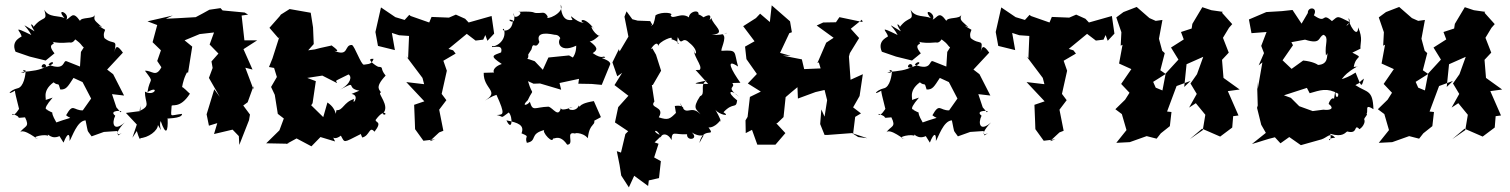

<svg xmlns="http://www.w3.org/2000/svg" viewBox="-20 -591 6512 828"><path d="M482 -128 463 -185 515 -179 468 -271 442 -291 510 -364C489 -393 480 -398 473 -366C487 -429 469 -394 430 -427C423 -448 434 -458 433 -463C419 -470 388 -490 421 -473C391 -502 381 -502 390 -528C384 -507 331 -519 325 -501C293 -546 289 -517 266 -506C284 -534 217 -561 258 -513C234 -525 190 -514 171 -549C187 -494 164 -527 124 -474C130 -478 96 -507 129 -456C55 -500 95 -481 115 -440C27 -483 68 -458 73 -435C80 -433 24 -420 47 -368L108 -347L177 -330L215 -361C174 -412 233 -393 203 -414C193 -418 206 -401 280 -408C307 -400 322 -463 293 -429C350 -391 316 -398 365 -372C357 -410 349 -401 329 -367L325 -304L267 -327C250 -333 264 -283 189 -312C201 -330 218 -322 203 -313C129 -273 170 -339 180 -304C150 -288 125 -285 70 -280C108 -269 60 -299 91 -286C90 -269 83 -215 55 -210C24 -203 2 -174 48 -202C36 -218 56 -148 62 -122C67 -128 37 -80 32 -100C84 -84 36 -80 88 -85C110 -41 87 -50 65 -19C80 -43 149 17 143 8C103 -1 184 -15 187 -4C182 -26 199 20 246 -9C218 -30 228 -18 254 24C272 -22 282 -16 280 17C291 1 312 -70 349 -72C362 -12 352 -36 375 -3L428 -22L486 -26L489 -7L505 -17C469 2 491 -37 518 -63C469 -20 461 -60 477 -92C444 -117 519 -116 500 -107ZM174 -159C187 -157 155 -195 211 -236C234 -217 230 -242 240 -205C266 -204 272 -217 297 -255L336 -237L373 -166L337 -115C296 -114 296 -149 265 -94C286 -75 303 -92 223 -63C186 -127 227 -92 183 -117C193 -123 151 -105 207 -170Z M1050 -528 1035 -537 940 -546 931 -556 883 -549C863 -538 844 -527 824 -517L754 -513L695 -510L725 -524L616 -499L658 -483L638 -409L674 -374L658 -328L676 -301C652 -255 635 -288 605 -286C648 -229 626 -261 616 -194C669 -226 648 -172 605 -196C605 -144 632 -137 582 -112C590 -155 585 -154 585 -112L523 -104L570 -54L551 3L570 -26C587 33 589 -1 581 5C620 4 661 -28 661 -52C689 -7 662 -41 673 -69C696 -2 705 -25 703 -78C686 -82 767 -77 765 -100C708 -93 718 -82 720 -133C719 -145 755 -118 799 -187C795 -189 765 -222 765 -214C769 -236 774 -260 793 -290C761 -304 748 -298 791 -277L809 -390L776 -417L841 -444L903 -451L884 -399L922 -360L892 -326L897 -298L881 -255L928 -173L904 -206L871 -98L881 -49L917 -60L903 -13L983 -32L1010 -4L1012 34L1054 -73L1058 -97L1029 -136L1048 -150L1073 -219V-206L1038 -299L1069 -291L1030 -379L1089 -417H1034L1022 -524Z M1309 -374 1333 -401 1330 -473 1320 -536 1229 -552 1191 -528 1187 -522 1142 -471 1181 -426 1185 -433 1155 -339 1140 -302 1162 -298 1174 -259 1149 -216 1165 -182 1178 -100 1204 -80 1185 -29 1128 27 1229 29 1215 30 1259 6 1323 40 1362 0 1425 19C1405 -29 1408 26 1450 -6C1468 26 1458 26 1534 -12C1544 -23 1516 -57 1542 2C1575 -5 1572 -50 1595 -23C1631 -69 1598 -61 1600 -74C1644 -134 1653 -84 1630 -100C1667 -134 1602 -192 1623 -192C1620 -203 1592 -211 1643 -265C1616 -298 1638 -301 1611 -303C1600 -307 1553 -341 1591 -337C1582 -312 1570 -316 1549 -312C1537 -312 1510 -391 1498 -397C1463 -399 1487 -344 1421 -372C1462 -362 1394 -405 1411 -395L1361 -384L1338 -378ZM1496 -186C1536 -179 1495 -130 1507 -164C1462 -151 1459 -113 1431 -116C1423 -78 1439 -118 1392 -149L1374 -86L1322 -137L1328 -146L1342 -241L1305 -255L1370 -265L1433 -233C1434 -247 1406 -232 1483 -270C1497 -263 1497 -232 1446 -204C1527 -248 1467 -210 1530 -200Z M2082 -415 2111 -446 2100 -522 2001 -494 1986 -510 1946 -528 1916 -515 1841 -518 1831 -494 1751 -522 1745 -527 1725 -505 1685 -517 1623 -559 1599 -453 1610 -393 1683 -375 1670 -449 1701 -439 1744 -436 1740 -340 1732 -348 1802 -255 1809 -228 1732 -237 1810 -154 1766 -139 1769 -64 1770 -34 1806 16 1856 10 1833 18 1874 -20 1892 -27 1874 -118 1905 -159 1881 -191 1882 -174 1907 -286 1892 -329 1945 -360 1934 -374 1914 -380 1993 -445 2031 -416 2064 -420 2073 -440Z M2570 -85 2571 -87 2541 -155C2456 -141 2490 -119 2476 -136C2464 -101 2406 -123 2450 -130C2438 -125 2391 -107 2400 -131C2390 -77 2365 -127 2345 -131C2285 -129 2278 -108 2265 -152C2255 -137 2226 -130 2256 -159C2284 -219 2278 -168 2257 -241L2281 -230L2309 -231L2400 -204L2393 -233L2477 -251L2474 -230L2531 -229L2575 -225L2612 -315C2610 -337 2550 -342 2590 -342C2582 -357 2582 -330 2536 -362C2560 -377 2557 -387 2523 -413C2541 -411 2572 -448 2565 -436C2539 -444 2515 -500 2544 -464C2495 -529 2472 -498 2500 -492C2457 -495 2429 -545 2449 -505C2437 -504 2401 -496 2398 -571C2419 -535 2326 -499 2342 -520C2327 -545 2318 -533 2296 -535C2275 -534 2297 -544 2212 -540C2249 -542 2191 -494 2195 -535C2213 -464 2149 -519 2192 -503C2189 -444 2132 -459 2153 -467C2169 -413 2111 -385 2103 -393C2091 -377 2153 -409 2141 -365C2105 -351 2090 -351 2144 -315C2097 -300 2100 -263 2134 -279L2066 -277C2064 -206 2138 -198 2071 -157C2109 -180 2109 -177 2121 -182C2161 -94 2150 -97 2122 -95C2156 -88 2134 -77 2174 -106C2193 -87 2189 -19 2164 -72C2215 -62 2243 -51 2229 -16C2270 1 2240 -7 2252 25C2300 16 2260 -14 2330 -31C2308 -29 2374 45 2364 -4C2358 27 2386 -26 2426 33C2461 32 2413 -30 2464 -14C2447 -17 2491 -24 2515 5C2523 -68 2553 -44 2540 -81C2521 -39 2534 -35 2540 -69ZM2443 -326 2479 -327 2434 -352 2345 -343 2321 -290 2286 -327C2211 -356 2264 -314 2258 -356L2272 -378C2280 -418 2288 -373 2306 -410C2291 -448 2326 -451 2372 -441C2406 -441 2393 -399 2408 -436C2375 -421 2387 -357 2465 -394C2465 -326 2414 -328 2426 -295Z M2797 -477 2784 -500 2730 -502 2707 -508 2682 -542 2673 -519 2690 -433 2652 -369 2649 -379 2621 -322 2642 -262 2663 -277 2630 -224 2690 -178 2646 -129 2632 -63 2689 -25 2677 -13 2658 67 2640 61 2652 121 2659 166 2692 217 2715 167 2775 211 2778 187 2822 177 2830 104 2801 88 2820 29 2803 23 2833 -6C2777 -28 2821 -45 2832 12C2821 -10 2855 -27 2876 13C2878 -30 2888 -9 2943 -12C2940 20 2997 10 2963 -20C3018 15 3028 -37 2996 26C3012 -49 3069 5 3036 -41C3028 -45 3054 -29 3089 -75C3081 -64 3104 -50 3065 -118C3080 -96 3134 -86 3100 -107C3143 -153 3154 -119 3159 -158C3108 -198 3133 -208 3168 -173C3104 -220 3156 -210 3138 -233L3173 -234C3136 -286 3105 -343 3163 -304C3144 -369 3162 -376 3093 -372C3082 -369 3119 -433 3096 -442C3139 -461 3106 -436 3049 -441C3118 -446 3054 -482 3048 -513C3024 -482 3071 -549 3011 -515C3051 -486 2979 -551 2990 -520C3005 -555 2951 -543 2951 -516C2917 -541 2880 -503 2872 -525C2890 -535 2835 -543 2807 -525C2796 -460 2786 -485 2786 -485ZM2895 -104C2868 -77 2861 -72 2821 -85C2850 -134 2777 -123 2802 -153L2791 -225L2795 -224L2831 -286L2809 -355L2793 -383C2774 -363 2814 -427 2819 -392C2818 -411 2891 -441 2875 -422C2930 -407 2893 -380 2903 -431C2922 -387 2920 -439 2952 -407C3001 -369 2975 -339 2972 -380C2971 -337 3027 -293 2985 -284C2992 -287 3009 -291 2980 -289L3034 -229C2968 -230 2958 -229 3028 -244C2994 -227 3026 -186 2999 -176C2962 -120 2986 -119 3001 -98C2956 -145 2939 -79 2914 -147C2923 -93 2948 -143 2890 -134Z M3681 0 3659 -14 3668 -87 3693 -102 3659 -128 3687 -177 3701 -271 3648 -247 3641 -347 3645 -362 3685 -427 3649 -467 3697 -506 3700 -496 3600 -517 3585 -495 3530 -494 3502 -481 3575 -428 3543 -407 3505 -319 3511 -322 3519 -296 3448 -293 3438 -335 3356 -351 3390 -350 3344 -363 3384 -448 3395 -452 3387 -499 3308 -568 3300 -496 3258 -532 3240 -513 3185 -478 3234 -413 3193 -390 3199 -336 3244 -272 3205 -231 3261 -196 3214 -173 3204 -87 3195 -72 3196 -17 3223 -31 3246 33H3324L3367 -17L3328 -59L3333 -61L3359 -86L3368 -172C3385 -187 3402 -201 3419 -215L3421 -166L3497 -194L3536 -203L3547 -159L3536 -88L3522 -119L3517 -56L3536 -9H3548L3654 -17L3720 5Z M4218 -128 4199 -185 4251 -179 4204 -271 4178 -291 4246 -364C4225 -393 4216 -398 4209 -366C4223 -429 4205 -394 4166 -427C4159 -448 4170 -458 4169 -463C4155 -470 4124 -490 4157 -473C4127 -502 4117 -502 4126 -528C4120 -507 4067 -519 4061 -501C4029 -546 4025 -517 4002 -506C4020 -534 3953 -561 3994 -513C3970 -525 3926 -514 3907 -549C3923 -494 3900 -527 3860 -474C3866 -478 3832 -507 3865 -456C3791 -500 3831 -481 3851 -440C3763 -483 3804 -458 3809 -435C3816 -433 3760 -420 3783 -368L3844 -347L3913 -330L3951 -361C3910 -412 3969 -393 3939 -414C3929 -418 3942 -401 4016 -408C4043 -400 4058 -463 4029 -429C4086 -391 4052 -398 4101 -372C4093 -410 4085 -401 4065 -367L4061 -304L4003 -327C3986 -333 4000 -283 3925 -312C3937 -330 3954 -322 3939 -313C3865 -273 3906 -339 3916 -304C3886 -288 3861 -285 3806 -280C3844 -269 3796 -299 3827 -286C3826 -269 3819 -215 3791 -210C3760 -203 3738 -174 3784 -202C3772 -218 3792 -148 3798 -122C3803 -128 3773 -80 3768 -100C3820 -84 3772 -80 3824 -85C3846 -41 3823 -50 3801 -19C3816 -43 3885 17 3879 8C3839 -1 3920 -15 3923 -4C3918 -26 3935 20 3982 -9C3954 -30 3964 -18 3990 24C4008 -22 4018 -16 4016 17C4027 1 4048 -70 4085 -72C4098 -12 4088 -36 4111 -3L4164 -22L4222 -26L4225 -7L4241 -17C4205 2 4227 -37 4254 -63C4205 -20 4197 -60 4213 -92C4180 -117 4255 -116 4236 -107ZM3910 -159C3923 -157 3891 -195 3947 -236C3970 -217 3966 -242 3976 -205C4002 -204 4008 -217 4033 -255L4072 -237L4109 -166L4073 -115C4032 -114 4032 -149 4001 -94C4022 -75 4039 -92 3959 -63C3922 -127 3963 -92 3919 -117C3929 -123 3887 -105 3943 -170Z M4757 -415 4786 -446 4775 -522 4676 -494 4661 -510 4621 -528 4591 -515 4516 -518 4506 -494 4426 -522 4420 -527 4400 -505 4360 -517 4298 -559 4274 -453 4285 -393 4358 -375 4345 -449 4376 -439 4419 -436 4415 -340 4407 -348 4477 -255 4484 -228 4407 -237 4485 -154 4441 -139 4444 -64 4445 -34 4481 16 4531 10 4508 18 4549 -20 4567 -27 4549 -118 4580 -159 4556 -191 4557 -174 4582 -286 4567 -329 4620 -360 4609 -374 4589 -380 4668 -445 4706 -416 4739 -420 4748 -440Z M5122 -488 5119 -468 5073 -453 5085 -421 5030 -386 5062 -334 5007 -274 4993 -201 4964 -213 4953 -238 5007 -272 4984 -288 5003 -362 4992 -372 4978 -424 4993 -505 4964 -501 4937 -513 4882 -561 4825 -539 4794 -516 4816 -452 4813 -394 4821 -398 4806 -317 4859 -293 4815 -229 4851 -191 4832 -161 4790 -120 4818 -99 4838 -30 4794 25 4852 22 4925 -4 4968 7 4986 -16 5025 -47 5032 -108 5013 -110 5054 -220 5114 -242 5087 -216 5097 -314 5169 -346 5142 -271 5114 -231 5141 -186 5108 -127 5137 -146 5178 -96 5167 -30 5111 9 5164 -36 5242 -2C5260 -15 5277 -28 5294 -41L5298 -90L5321 -93L5275 -198L5326 -205L5255 -256L5257 -247L5250 -333L5279 -364L5254 -428L5280 -471L5294 -487L5250 -536L5253 -540L5204 -547L5165 -560C5151 -536 5136 -512 5122 -488Z M5847 -381C5845 -405 5859 -423 5837 -473C5836 -420 5794 -488 5796 -513C5815 -486 5763 -466 5802 -495C5743 -524 5753 -523 5724 -500C5677 -542 5704 -484 5646 -525C5666 -561 5619 -564 5620 -535L5593 -489L5554 -548L5508 -543L5441 -539L5366 -507L5377 -448L5442 -453L5419 -393L5431 -362L5408 -309L5424 -322L5404 -207L5401 -238L5404 -136L5401 -126L5419 -53L5439 -18L5379 30C5412 21 5443 9 5478 1L5502 27L5540 0L5590 35L5679 10C5706 1 5715 -22 5738 3C5687 6 5726 33 5717 -14C5772 3 5782 -21 5790 -24C5838 -11 5817 -56 5840 -37C5838 -25 5873 -55 5863 -77C5864 -86 5897 -111 5849 -97C5904 -84 5848 -155 5903 -120C5900 -206 5876 -190 5825 -224C5860 -242 5827 -226 5862 -252C5850 -207 5850 -221 5826 -278C5770 -242 5746 -250 5742 -240C5777 -240 5753 -258 5829 -302C5807 -304 5861 -309 5818 -302C5827 -358 5866 -336 5812 -364ZM5733 -165C5721 -176 5706 -139 5711 -142C5736 -123 5717 -114 5687 -118L5641 -112L5583 -133L5547 -169L5517 -180L5616 -212L5628 -189C5674 -202 5702 -214 5751 -187C5754 -173 5738 -157 5739 -203ZM5706 -362C5700 -353 5713 -307 5652 -311C5686 -284 5680 -322 5600 -330L5550 -294L5511 -331L5556 -396L5549 -409L5608 -420C5680 -397 5663 -432 5688 -441C5713 -428 5692 -404 5698 -352Z M6254 -488 6251 -468 6205 -453 6217 -421 6162 -386 6194 -334 6139 -274 6125 -201 6096 -213 6085 -238 6139 -272 6116 -288 6135 -362 6124 -372 6110 -424 6125 -505 6096 -501 6069 -513 6014 -561 5957 -539 5926 -516 5948 -452 5945 -394 5953 -398 5938 -317 5991 -293 5947 -229 5983 -191 5964 -161 5922 -120 5950 -99 5970 -30 5926 25 5984 22 6057 -4 6100 7 6118 -16 6157 -47 6164 -108 6145 -110 6186 -220 6246 -242 6219 -216 6229 -314 6301 -346 6274 -271 6246 -231 6273 -186 6240 -127 6269 -146 6310 -96 6299 -30 6243 9 6296 -36 6374 -2C6392 -15 6409 -28 6426 -41L6430 -90L6453 -93L6407 -198L6458 -205L6387 -256L6389 -247L6382 -333L6411 -364L6386 -428L6412 -471L6426 -487L6382 -536L6385 -540L6336 -547L6297 -560C6283 -536 6268 -512 6254 -488Z"/></svg>

Font: Asimov Aggro
Style: Medium
Weight: 500
Designer: Google
Version: Version 2.000980; 2014